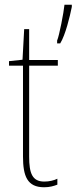

<svg xmlns="http://www.w3.org/2000/svg" viewBox="-20 -831 323 810"><path d="M283 -802V-811H252C249 -779 230 -680 221 -660V-648H234C256 -683 275 -762 283 -802ZM167 -65C116 -65 103 -100 103 -170V-554H224V-578H103V-708H82L75 -579L18 -573V-554H77V-171C77 -88 95 -41 166 -41C190 -41 206 -46 222 -52V-77C208 -70 188 -65 167 -65Z"/></svg>

Font: Noto Sans Tamil UI Condensed Thin
Style: Regular
Weight: 100
Width: 3
Designer: Jelle Bosma - Monotype Design Team
Foundry: Monotype Imaging Inc.
Version: Version 2.004